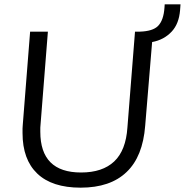

<svg xmlns="http://www.w3.org/2000/svg" viewBox="-20 -858 853 886"><path d="M813 -838 811 -811Q806 -749 773 -713Q737 -674 682 -664L650 -278Q639 -135 564 -64Q489 8 352 8Q220 8 152 -57Q84 -122 84 -244Q84 -256 84 -265Q84 -274 85 -281L119 -712H201L167 -282Q166 -277 166 -269Q166 -261 166 -250Q166 -62 354 -62Q453 -62 507 -113Q561 -164 568 -270L603 -712H626Q685 -714 709 -738Q735 -764 739 -823L740 -838Z"/></svg>

Font: PRinguin Sans
Style: Italic
Weight: 400
Designer: Vernon Adams
Foundry: Vernon Adams
Version: ""